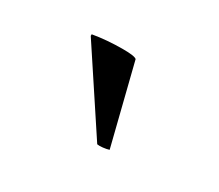

<svg xmlns="http://www.w3.org/2000/svg" viewBox="-54 -856 468 411"><g transform="rotate(30 180.0 -650.0)"><path d="M81 -742V-746Q116 -752 155 -752Q184 -752 189 -747L238 -551Q232 -549 223 -548Q214 -547 209 -548Z"/></g></svg>

Font: Tiro Kannada
Style: Regular
Weight: 400
Designer: Kannada: John Hudson & Fiona Ross. Latin: John Hudson.
Foundry: Tiro Typeworks Ltd.
Version: Version 1.52